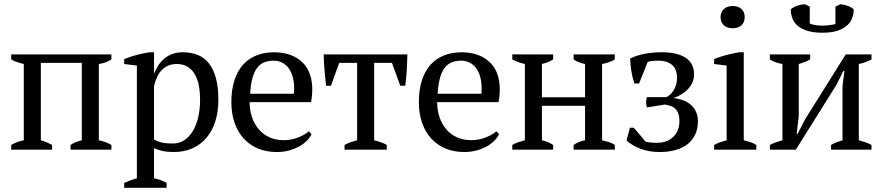

<svg xmlns="http://www.w3.org/2000/svg" viewBox="-20 -703 4143 902"><path d="M224.6 0H32.7V-22Q49.3 -31.7 63.7 -36.6Q78.1 -41.5 91.8 -43.9V-402.3Q73.2 -406.7 57.9 -412.1Q42.5 -417.5 32.7 -423.8V-447.3H503.4V-423.8Q492.2 -416.5 477.8 -410.6Q463.4 -404.8 444.3 -402.3V-43.9Q460 -41 474.6 -35.6Q489.3 -30.3 503.4 -22V0H311.5V-22Q320.3 -28.3 332.5 -33.7Q344.7 -39.1 364.3 -43.9V-407.7H171.9V-43.9Q190.4 -38.6 202.9 -33Q215.3 -27.3 224.6 -22Z M762.7 179.2H563.5V156.2Q579.6 149.4 594.2 143.8Q608.9 138.2 623 134.8V-395L563.5 -402.3V-425.3Q592.8 -437.5 622.8 -445.1Q652.8 -452.6 681.2 -457.5H703.6V-357.4H704.1Q712.9 -379.9 725.3 -398.2Q737.8 -416.5 754.4 -429.7Q771 -442.9 791.7 -450.2Q812.5 -457.5 838.4 -457.5Q878.4 -457.5 909.4 -444.8Q940.4 -432.1 961.9 -404.8Q983.4 -377.4 994.6 -335Q1005.9 -292.5 1005.9 -233.4Q1005.9 -176.8 991 -131.3Q976.1 -85.9 948.7 -54.2Q921.4 -22.5 882.6 -5.6Q843.8 11.2 796.4 11.2Q780.3 11.2 767.8 10Q755.4 8.8 744.6 6.6Q733.9 4.4 724.1 1Q714.4 -2.4 703.6 -6.8V134.8Q717.8 137.2 731.9 142.1Q746.1 147 762.7 156.2ZM810.1 -402.3Q788.1 -402.3 770.8 -395Q753.4 -387.7 740.2 -374Q727.1 -360.4 718 -341.3Q709 -322.3 703.6 -298.3V-48.3Q719.2 -38.6 739.3 -33.7Q759.3 -28.8 792 -28.8Q821.8 -28.8 845.5 -44.2Q869.1 -59.6 885.7 -86.9Q902.3 -114.3 911.1 -151.6Q919.9 -189 919.9 -233.4Q919.9 -270 914.1 -301Q908.2 -332 895 -354.5Q881.8 -377 860.8 -389.6Q839.8 -402.3 810.1 -402.3Z M1443.4 -72.3Q1436 -56.6 1421.4 -41.7Q1406.7 -26.9 1385.7 -15.1Q1364.7 -3.4 1338.1 3.9Q1311.5 11.2 1279.8 11.2Q1231 11.2 1191.7 -5.4Q1152.3 -22 1124.5 -52.7Q1096.7 -83.5 1081.8 -126.7Q1066.9 -169.9 1066.9 -223.1Q1066.9 -279.8 1080.6 -323.5Q1094.2 -367.2 1120.1 -397Q1146 -426.8 1183.6 -442.1Q1221.2 -457.5 1269 -457.5Q1293 -457.5 1317.1 -452.6Q1341.3 -447.8 1363 -436.8Q1384.8 -425.8 1402.8 -408Q1420.9 -390.1 1432.1 -364Q1443.4 -337.9 1446.3 -303Q1449.2 -268.1 1441.4 -223.1H1152.8Q1152.8 -185.5 1163.8 -152.8Q1174.8 -120.1 1195.3 -95.9Q1215.8 -71.8 1245.6 -58.1Q1275.4 -44.4 1314 -44.4Q1329.6 -44.4 1345.7 -47.4Q1361.8 -50.3 1377.2 -55.9Q1392.6 -61.5 1406.2 -69.1Q1419.9 -76.7 1431.2 -86.4ZM1265.1 -418Q1240.2 -418 1220.7 -409.9Q1201.2 -401.9 1187.5 -383.5Q1173.8 -365.2 1165.8 -335.4Q1157.7 -305.7 1155.3 -262.7H1360.8Q1363.8 -297.9 1358.6 -326.4Q1353.5 -355 1341.1 -375.2Q1328.6 -395.5 1309.3 -406.7Q1290 -418 1265.1 -418Z M1796.9 0H1598.6V-22Q1612.8 -29.8 1627.4 -34.9Q1642.1 -40 1657.7 -43.9V-407.7H1573.7L1534.7 -300.3H1511.7Q1507.3 -338.9 1504.4 -375.7Q1501.5 -412.6 1500.5 -447.3H1894Q1893.1 -415 1891.1 -377Q1889.2 -338.9 1883.8 -300.3H1860.4L1821.3 -407.7H1737.8V-43.9Q1779.3 -33.2 1796.9 -22Z M2324.2 -72.3Q2316.9 -56.6 2302.2 -41.7Q2287.6 -26.9 2266.6 -15.1Q2245.6 -3.4 2219 3.9Q2192.4 11.2 2160.6 11.2Q2111.8 11.2 2072.5 -5.4Q2033.2 -22 2005.4 -52.7Q1977.5 -83.5 1962.6 -126.7Q1947.8 -169.9 1947.8 -223.1Q1947.8 -279.8 1961.4 -323.5Q1975.1 -367.2 2001 -397Q2026.9 -426.8 2064.5 -442.1Q2102.1 -457.5 2149.9 -457.5Q2173.8 -457.5 2198 -452.6Q2222.2 -447.8 2243.9 -436.8Q2265.6 -425.8 2283.7 -408Q2301.8 -390.1 2313 -364Q2324.2 -337.9 2327.1 -303Q2330.1 -268.1 2322.3 -223.1H2033.7Q2033.7 -185.5 2044.7 -152.8Q2055.7 -120.1 2076.2 -95.9Q2096.7 -71.8 2126.5 -58.1Q2156.2 -44.4 2194.8 -44.4Q2210.4 -44.4 2226.6 -47.4Q2242.7 -50.3 2258.1 -55.9Q2273.4 -61.5 2287.1 -69.1Q2300.8 -76.7 2312 -86.4ZM2146 -418Q2121.1 -418 2101.6 -409.9Q2082 -401.9 2068.4 -383.5Q2054.7 -365.2 2046.6 -335.4Q2038.6 -305.7 2036.1 -262.7H2241.7Q2244.6 -297.9 2239.5 -326.4Q2234.4 -355 2221.9 -375.2Q2209.5 -395.5 2190.2 -406.7Q2170.9 -418 2146 -418Z M2578.6 0H2386.7V-22Q2399.4 -29.8 2414.3 -34.7Q2429.2 -39.6 2445.8 -43.9V-402.3Q2429.2 -406.2 2414.3 -411.4Q2399.4 -416.5 2386.7 -423.8V-447.3H2578.6V-423.8Q2568.8 -417.5 2555.9 -412.1Q2543 -406.7 2525.9 -402.3V-246.1H2728.5V-402.3Q2713.9 -405.3 2700 -410.4Q2686 -415.5 2674.8 -423.8V-447.3H2868.2V-423.8Q2843.8 -408.7 2808.6 -402.3V-43.9Q2825.2 -40 2840.3 -35.6Q2855.5 -31.2 2868.2 -22V0H2674.8V-22Q2686 -30.3 2699.5 -35.6Q2712.9 -41 2728.5 -43.9V-206.1H2525.9V-43.9Q2543.9 -40 2556.4 -34.4Q2568.8 -28.8 2578.6 -22Z M3065.9 -32.2Q3093.8 -32.2 3113.8 -41Q3133.8 -49.8 3146.7 -64Q3159.7 -78.1 3165.8 -96.2Q3171.9 -114.3 3171.9 -133.3Q3171.9 -154.3 3167 -168.5Q3162.1 -182.6 3153.3 -191.4Q3144.5 -200.2 3131.8 -204.8Q3119.1 -209.5 3103.5 -211.9L3019 -198.2Q3015.6 -210 3015.4 -222.4Q3015.1 -234.9 3019 -246.6H3110.4Q3118.2 -250 3127 -257.6Q3135.7 -265.1 3143.3 -276.6Q3150.9 -288.1 3155.8 -303.2Q3160.6 -318.4 3160.6 -336.9Q3160.6 -378.9 3136.7 -398.4Q3112.8 -418 3074.7 -418Q3056.6 -418 3042.2 -416.3Q3027.8 -414.6 3022.9 -412.1L2982.4 -311H2960.4Q2950.2 -340.8 2945.8 -370.4Q2941.4 -399.9 2940.4 -428.2Q2949.2 -432.6 2962.9 -437.7Q2976.6 -442.9 2995.1 -447.3Q3013.7 -451.7 3037.1 -454.6Q3060.5 -457.5 3089.4 -457.5Q3162.1 -457.5 3201.4 -431.4Q3240.7 -405.3 3240.7 -353Q3240.7 -331.1 3231.9 -313.2Q3223.1 -295.4 3209.2 -281.5Q3195.3 -267.6 3178 -257.8Q3160.6 -248 3143.6 -242.2Q3168 -239.7 3189.2 -231.9Q3210.4 -224.1 3225.8 -210.4Q3241.2 -196.8 3250 -177.5Q3258.8 -158.2 3258.8 -133.3Q3258.8 -97.7 3245.8 -70.6Q3232.9 -43.5 3209.5 -25.4Q3186 -7.3 3153.1 2Q3120.1 11.2 3079.6 11.2Q3027.8 11.2 2988.5 -4.2Q2949.2 -19.5 2923.3 -43L2939.5 -103H2957.5Q2968.8 -90.3 2983.4 -72.8Q2998 -55.2 3012.2 -38.1Q3021 -35.2 3034.9 -33.7Q3048.8 -32.2 3065.9 -32.2Z M3533.2 0H3335V-22Q3348.6 -29.8 3362.8 -34.7Q3377 -39.6 3393.6 -43.9V-395L3335 -402.3V-425.3Q3361.3 -436.5 3391.4 -444.3Q3421.4 -452.1 3451.7 -457.5H3474.1V-43.9Q3491.7 -39.6 3506.3 -34.7Q3521 -29.8 3533.2 -22ZM3365.2 -622.6Q3365.2 -647 3380.9 -660.9Q3396.5 -674.8 3422.4 -674.8Q3447.8 -674.8 3463.1 -660.9Q3478.5 -647 3478.5 -622.6Q3478.5 -597.7 3463.1 -584Q3447.8 -570.3 3422.4 -570.3Q3396.5 -570.3 3380.9 -584Q3365.2 -597.7 3365.2 -622.6Z M3596.7 -447.3H3786.1V-423.8Q3767.6 -412.6 3732.4 -402.3V-157.2L3722.7 -74.2H3727.1L3761.7 -141.6L3953.1 -447.3H4074.2V-423.8Q4045.4 -408.2 4014.6 -402.3V-43.9Q4031.7 -39.1 4047.4 -33.9Q4063 -28.8 4074.2 -22V0H3884.3V-22Q3897 -29.8 3910.4 -34.9Q3923.8 -40 3938 -43.9V-299.3L3947.3 -370.1H3942.4L3908.7 -303.2L3718.8 0H3596.7V-22Q3611.8 -29.8 3626.2 -34.7Q3640.6 -39.6 3655.8 -43.9V-402.3Q3638.7 -405.3 3623.8 -410.4Q3608.9 -415.5 3596.7 -423.8ZM3844.2 -549.3Q3799.8 -549.3 3771 -558.8Q3742.2 -568.4 3725.3 -583.7Q3708.5 -599.1 3701.7 -618.9Q3694.8 -638.7 3694.8 -659.2Q3709 -670.9 3726.1 -676.5Q3743.2 -682.1 3761.7 -683.1L3784.2 -671.9V-592.3Q3796.4 -586.9 3813.7 -584.7Q3831.1 -582.5 3845.2 -582.5Q3849.6 -582.5 3857.2 -583Q3864.7 -583.5 3873.3 -584.5Q3881.8 -585.4 3890.4 -586.9Q3898.9 -588.4 3904.8 -589.8V-671.9L3928.2 -683.1Q3946.8 -681.6 3963.4 -675.3Q3980 -668.9 3990.7 -659.2Q3990.7 -638.7 3983.6 -618.9Q3976.6 -599.1 3959.7 -583.7Q3942.9 -568.4 3914.8 -558.8Q3886.7 -549.3 3844.2 -549.3Z"/></svg>

Font: PT Astra Serif
Style: Regular
Weight: 400
Designer: A.Korolkova, I. Chaeva
Foundry: ParaType Ltd
Version: Version 1.002